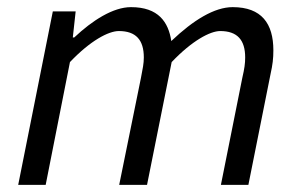

<svg xmlns="http://www.w3.org/2000/svg" viewBox="-20 -518 839 538"><path d="M31 0H108L176 -344C233 -404 284 -431 313 -431C361 -431 383 -406 383 -357C383 -340 380 -326 375 -300L314 0H392L461 -344C518 -404 569 -431 597 -431C645 -431 667 -406 667 -357C667 -340 665 -326 659 -300L599 0H676L738 -310C744 -337 746 -354 746 -377C746 -452 713 -498 632 -498C581 -498 522 -462 460 -403C452 -456 424 -498 347 -498C297 -498 239 -461 188 -413H184L192 -486H128Z"/></svg>

Font: Source Sans Pro
Style: Italic
Weight: 400
Italic angle: -11°
Designer: Paul D. Hunt
Foundry: Adobe Systems Incorporated
Version: Version 3.006;hotconv 1.0.111;makeotfexe 2.5.65597